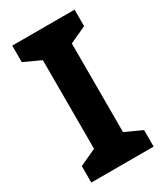

<svg xmlns="http://www.w3.org/2000/svg" viewBox="-180 -791 749 867"><g transform="rotate(-30 194.5 -357.0)"><path d="M357 0H32V-86L119 -126V-588L32 -628V-714H357V-628L270 -588V-126L357 -86Z"/></g></svg>

Font: Noto Sans Tamil
Style: Regular
Weight: 400
Designer: Jelle Bosma - Monotype Design Team
Foundry: Monotype Imaging Inc.
Version: Version 2.003